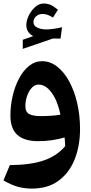

<svg xmlns="http://www.w3.org/2000/svg" viewBox="-20 -811 530 1115"><path d="M165 284.2Q123.5 284.2 85.7 274.2Q47.9 264.2 0 236.8L37.1 147.9Q158.2 147 234.6 120.6Q311 94.2 358.4 38.1Q357.9 13.2 355 -12.7Q322.3 -2.9 283.4 2.9Q244.6 8.8 201.7 8.8Q122.1 8.8 81.3 -27.1Q40.5 -63 40.5 -140.6Q40.5 -197.8 53.5 -253.7Q66.4 -309.6 90.6 -355.2Q114.7 -400.9 148.7 -428.2Q182.6 -455.6 224.6 -455.6Q271.5 -455.6 311.5 -424.6Q351.6 -393.6 381.6 -338.9Q411.6 -284.2 428.2 -212.9Q444.8 -141.6 444.8 -61Q444.8 36.6 413.3 115Q381.8 193.4 319.8 238.8Q257.8 284.2 165 284.2ZM331.1 -145Q314.5 -225.1 280 -272.5Q245.6 -319.8 203.6 -319.8Q182.1 -319.8 164.8 -301.3Q147.5 -282.7 137.5 -254.2Q127.4 -225.6 127.4 -195.3Q127.4 -160.2 150.1 -148.4Q172.9 -136.7 218.8 -136.7Q245.6 -136.7 275.4 -138.7Q305.2 -140.6 331.1 -145ZM174.3 -682.1Q174.3 -661.6 196.3 -650.9Q218.3 -640.1 248 -640.1Q266.6 -640.1 291.3 -643.6Q315.9 -647 340.3 -652.8L331.5 -586.9L287.6 -587.4L112.3 -527.3V-580.1L172.9 -601.1Q132.8 -622.6 132.8 -665.5Q132.8 -690.9 146.7 -720Q160.6 -749 183.6 -769.8Q206.5 -790.5 233.4 -790.5Q255.9 -790.5 273.9 -782.7Q292 -774.9 316.4 -754.4L287.6 -709Q255.9 -730 227.5 -730Q205.1 -730 189.7 -716.3Q174.3 -702.6 174.3 -682.1Z"/></svg>

Font: Pinar DS1 Bold
Style: Regular
Weight: 700
Designer: Amin Abedi
Version: Version 3.000